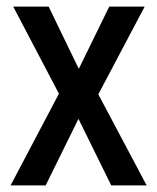

<svg xmlns="http://www.w3.org/2000/svg" viewBox="-20 -560 474 580"><path d="M158 -277 20 -540H127L218 -352L310 -540H417L277 -275L423 0H316L217 -201L118 0H12Z"/></svg>

Font: Noto Sans Gurmukhi Condensed Medium
Style: Regular
Weight: 500
Width: 3
Designer: Jelle Bosma - Monotype Design Team
Foundry: Monotype Imaging Inc.
Version: Version 2.004; ttfautohint (v1.8.4.7-5d5b)